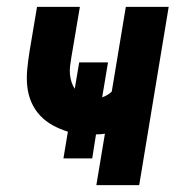

<svg xmlns="http://www.w3.org/2000/svg" viewBox="-20 -540 540 560"><path d="M261 0 286 -150Q279 -149 272.5 -148.5Q266 -148 260 -148L249 -78H165L178 -156Q155 -163 134 -174.5Q113 -186 97 -203Q81 -220 71.5 -242Q62 -264 59.5 -288.5Q57 -313 59.5 -338.5Q62 -364 66 -389L88 -520H213L188 -372Q186 -360 184.5 -348Q183 -336 184 -324Q185 -312 188.5 -301Q192 -290 198 -281L211 -358H295L278 -256Q286 -259 293 -263Q300 -267 306 -273L347 -520H472L386 0Z"/></svg>

Font: Iosevka Extrabold
Style: Italic
Weight: 800
Italic angle: -9°
Monospace: yes
Designer: Belleve Invis
Foundry: Belleve Invis
Version: Version 32.5.0; ttfautohint (v1.8.4)